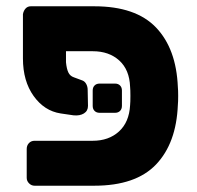

<svg xmlns="http://www.w3.org/2000/svg" viewBox="-20 -591 626 611"><path d="M53 0ZM190 -393Q192 -372 197.5 -360.5Q203 -349 215 -345L242 -335Q250 -332 254.5 -323.5Q259 -315 259 -305L260 -254Q260 -238 247 -230Q234 -222 214 -224L173 -230Q121 -238 87 -285.5Q53 -333 53 -405V-546Q55 -557 61.5 -564Q68 -571 78 -571H280Q412 -571 476.5 -503.5Q541 -436 546 -314Q547 -304 547 -286Q547 -267 546 -257Q541 -135 476.5 -67.5Q412 0 280 0H90Q80 0 72.5 -7.5Q65 -15 65 -25V-117Q65 -128 72 -135.5Q79 -143 90 -143H275Q326 -143 358.5 -172.5Q391 -202 394 -256Q395 -266 395 -286Q395 -305 394 -315Q392 -369 359.5 -398.5Q327 -428 275 -428H190ZM275 -254V-303Q275 -313 281 -319Q287 -325 297 -325H346Q356 -325 362 -319Q368 -313 368 -303V-254Q368 -244 362 -238Q356 -232 346 -232H297Q287 -232 281 -238Q275 -244 275 -254Z"/></svg>

Font: Hezaedrus
Style: Bold
Weight: 700
Designer: Hubert & Fischer
Foundry: Hubert & Fischer
Version: Version 1.10;September 3, 2019;FontCreator 11.5.0.2425 64-bi